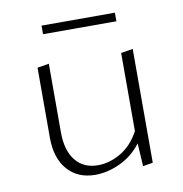

<svg xmlns="http://www.w3.org/2000/svg" viewBox="-68 -616 651 683"><g transform="rotate(-10 258.0 -274.0)"><path d="M391 -552V-521H126V-552ZM388 -407 431 -414V-3L395 3L390 -80Q359 -39 313.5 -17.5Q268 4 223 4Q160 4 123 -38Q86 -80 86 -154V-407L128 -414V-166Q128 -101 157 -64.5Q186 -28 238 -28Q280 -28 321 -52Q362 -76 388 -125Z"/></g></svg>

Font: EauTestText Light
Style: Regular
Weight: 300
Designer: Christian Thalmann (Catharsis Fonts)
Version: Version 0.001;PS 000.001;hotconv 1.0.88;makeotf.lib2.5.64775